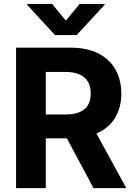

<svg xmlns="http://www.w3.org/2000/svg" viewBox="-20 -974 693 994"><path d="M377.1 -792.6 521.3 -948.9V-953.8H392.4L321 -867.2L249.6 -953.8H120.7V-948.9L264.6 -792.6ZM464.1 0H633.9L479.4 -282.7C562.1 -318.2 608 -390.3 608 -489.7C608 -634.2 512.4 -727.3 347.3 -727.3H63.2V0H217V-257.8H326.3ZM217 -601.6H317.8C406.6 -601.6 449.6 -562.1 449.6 -489.7C449.6 -417.6 406.6 -381.4 318.5 -381.4H217Z"/></svg>

Font: TID UI
Style: Bold
Weight: 700
Designer: The TID Project Authors
Foundry: Bakken & Bæck
Version: Version 1.001;hotconv 1.0.109;makeotfexe 2.5.65596